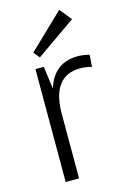

<svg xmlns="http://www.w3.org/2000/svg" viewBox="-119 -831 578 887"><g transform="rotate(-15 170.0 -388.0)"><path d="M81 -540H121L145 -362V0H81ZM122 -326Q122 -434 163.5 -490.5Q205 -547 284 -547Q298 -547 312 -545Q326 -543 340 -539L336 -482Q310 -490 281 -490Q214 -490 179.5 -444.5Q145 -399 145 -309ZM304 -719 115 -587 91 -616 258 -776Z"/></g></svg>

Font: Pathway Extreme SemiCondensed ExtraLight
Style: Regular
Weight: 250
Width: 4
Version: Version 1.001;gftools[0.9.26]